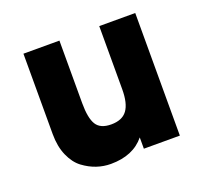

<svg xmlns="http://www.w3.org/2000/svg" viewBox="-97 -625 804 752"><g transform="rotate(-20 305.5 -249.5)"><path d="M386 0V-47Q338 12 245 12Q215 12 186.5 2.5Q158 -7 131 -27Q104 -47 87 -85.5Q70 -124 70 -176V-511H220V-250Q220 -188 237 -160.5Q254 -133 299 -133Q345 -133 365.5 -161Q386 -189 386 -248V-511H536V0Z"/></g></svg>

Font: Overpass Heavy
Style: Regular
Weight: 900
Designer: Delve Withrington, Thomas Jockin
Foundry: Delve Fonts
Version: Version 3.000;DELV;Overpass